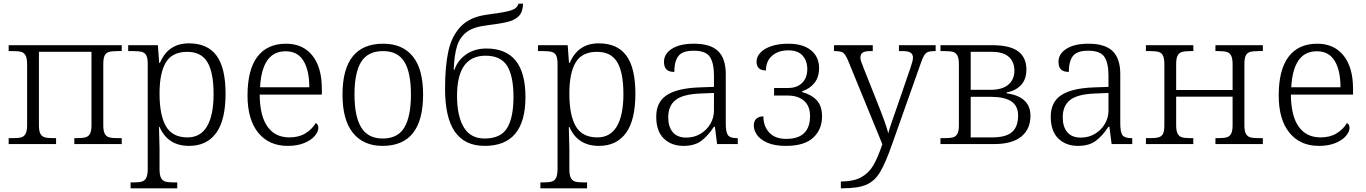

<svg xmlns="http://www.w3.org/2000/svg" viewBox="-20 -781 7408 1041"><path d="M27 -32H49Q80 -32 95.5 -36.5Q111 -41 119 -56Q127 -71 127 -102V-433Q127 -464 119 -479.5Q111 -495 95.5 -499.5Q80 -504 50 -504H27V-536H640V-504H618Q587 -504 571 -499.5Q555 -495 547.5 -480Q540 -465 540 -434V-102Q540 -71 548 -56Q556 -41 571.5 -36.5Q587 -32 617 -32H640V0H383V-32H396Q427 -32 443.5 -36.5Q460 -41 468 -56Q476 -71 476 -102V-500H191V-102Q191 -71 199 -56Q207 -41 223 -36.5Q239 -32 270 -32H284V0H27Z M688 208H706Q735 208 750.5 203Q766 198 773.5 182Q781 166 781 133V-433Q781 -465 773.5 -480Q766 -495 749.5 -499.5Q733 -504 702 -504H675V-536H836L843 -440H847Q892 -546 1004 -546Q1105 -546 1154 -479.5Q1203 -413 1203 -273Q1203 -130 1152 -60Q1101 10 1005 10Q890 10 845 -93H842Q845 -6 845 25V136Q845 168 853 183.5Q861 199 876.5 203.5Q892 208 921 208H941V240H688ZM1138 -271Q1138 -388 1104.5 -444Q1071 -500 995 -500Q914 -500 879.5 -443Q845 -386 845 -274Q845 -156 880 -96Q915 -36 997 -36Q1067 -36 1102.5 -96Q1138 -156 1138 -271Z M1322 -263Q1322 -403 1375.5 -473.5Q1429 -544 1531 -544Q1622 -544 1673.5 -480Q1725 -416 1725 -299V-268H1388Q1389 -152 1430.5 -94Q1472 -36 1549 -36Q1600 -36 1636 -58Q1672 -80 1692 -114Q1706 -107 1706 -87Q1706 -67 1686.5 -44Q1667 -21 1629.5 -5.5Q1592 10 1540 10Q1438 10 1380 -61.5Q1322 -133 1322 -263ZM1657 -308Q1657 -399 1625.5 -451Q1594 -503 1529 -503Q1463 -503 1429 -453Q1395 -403 1390 -308Z M1837 -268Q1837 -544 2058 -544Q2162 -544 2218 -475.5Q2274 -407 2274 -268Q2274 10 2054 10Q1951 10 1894 -60Q1837 -130 1837 -268ZM2208 -268Q2208 -389 2172 -446.5Q2136 -504 2057 -504Q1975 -504 1938.5 -446Q1902 -388 1902 -268Q1902 -150 1938.5 -90Q1975 -30 2055 -30Q2137 -30 2172.5 -90Q2208 -150 2208 -268Z M2393 -300Q2393 -421 2411 -503.5Q2429 -586 2478.5 -637.5Q2528 -689 2618 -701Q2636 -703 2644 -705Q2716 -714 2750 -724.5Q2784 -735 2791 -761H2816Q2815 -718 2794.5 -695.5Q2774 -673 2735 -663Q2696 -653 2616 -643Q2547 -635 2510 -607Q2473 -579 2458 -531Q2443 -483 2440 -403H2444Q2462 -455 2508 -486.5Q2554 -518 2617 -518Q2829 -518 2829 -255Q2829 10 2608 10Q2500 10 2446.5 -66.5Q2393 -143 2393 -300ZM2764 -256Q2764 -369 2729.5 -424Q2695 -479 2613 -479Q2458 -479 2458 -262Q2458 -152 2494.5 -91Q2531 -30 2608 -30Q2694 -30 2729 -86Q2764 -142 2764 -256Z M2910 208H2928Q2957 208 2972.5 203Q2988 198 2995.5 182Q3003 166 3003 133V-433Q3003 -465 2995.5 -480Q2988 -495 2971.5 -499.5Q2955 -504 2924 -504H2897V-536H3058L3065 -440H3069Q3114 -546 3226 -546Q3327 -546 3376 -479.5Q3425 -413 3425 -273Q3425 -130 3374 -60Q3323 10 3227 10Q3112 10 3067 -93H3064Q3067 -6 3067 25V136Q3067 168 3075 183.5Q3083 199 3098.5 203.5Q3114 208 3143 208H3163V240H2910ZM3360 -271Q3360 -388 3326.5 -444Q3293 -500 3217 -500Q3136 -500 3101.5 -443Q3067 -386 3067 -274Q3067 -156 3102 -96Q3137 -36 3219 -36Q3289 -36 3324.5 -96Q3360 -156 3360 -271Z M3538 -148Q3538 -227 3594 -264.5Q3650 -302 3768 -307L3851 -310V-372Q3851 -439 3829 -472.5Q3807 -506 3741 -506Q3680 -506 3658 -477Q3636 -448 3636 -391Q3608 -391 3594 -404Q3580 -417 3580 -446Q3580 -489 3623 -516.5Q3666 -544 3743 -544Q3832 -544 3873.5 -504Q3915 -464 3915 -379V-112Q3915 -64 3927 -48Q3939 -32 3976 -32H3980V0H3868L3856 -94H3851Q3819 -45 3782.5 -17.5Q3746 10 3686 10Q3620 10 3579 -30Q3538 -70 3538 -148ZM3851 -181V-277L3777 -274Q3682 -270 3642.5 -238.5Q3603 -207 3603 -145Q3603 -94 3627.5 -64.5Q3652 -35 3701 -35Q3744 -35 3778 -55.5Q3812 -76 3831.5 -109.5Q3851 -143 3851 -181Z M4067 -100Q4067 -124 4080.5 -137Q4094 -150 4119 -150Q4119 -97 4150.5 -62.5Q4182 -28 4243 -28Q4308 -28 4340 -59.5Q4372 -91 4372 -151Q4372 -206 4339.5 -234.5Q4307 -263 4250 -263H4177V-304H4253Q4302 -304 4329.5 -332Q4357 -360 4357 -407Q4357 -450 4332 -479Q4307 -508 4254 -508Q4200 -508 4166.5 -479Q4133 -450 4133 -399Q4082 -399 4082 -447Q4082 -474 4103 -496Q4124 -518 4163 -531Q4202 -544 4254 -544Q4333 -544 4377 -508.5Q4421 -473 4421 -412Q4421 -363 4396 -331.5Q4371 -300 4329 -286V-282Q4380 -268 4408.5 -237Q4437 -206 4437 -150Q4437 -79 4389 -34.5Q4341 10 4241 10Q4179 10 4140 -7.5Q4101 -25 4084 -50Q4067 -75 4067 -100Z M4539 203Q4607 203 4648.5 180.5Q4690 158 4714.5 116.5Q4739 75 4764 1L4578 -453Q4564 -486 4551.5 -495Q4539 -504 4505 -504H4502V-536H4712V-504H4699Q4669 -504 4657 -495.5Q4645 -487 4645 -468Q4645 -459 4650 -444.5Q4655 -430 4664 -408L4738 -222Q4786 -102 4796 -58Q4803 -84 4815 -119.5Q4827 -155 4840 -191L4916 -412Q4930 -452 4930 -468Q4930 -487 4917 -495.5Q4904 -504 4873 -504H4854V-536H5053V-504H5049Q5025 -504 5012.5 -499.5Q5000 -495 4991.5 -482Q4983 -469 4973 -440L4819 -5Q4781 104 4751.5 152.5Q4722 201 4677 220.5Q4632 240 4545 240H4539Z M5079 -32H5101Q5132 -32 5147.5 -36.5Q5163 -41 5171 -56Q5179 -71 5179 -102V-433Q5179 -464 5171 -479.5Q5163 -495 5147.5 -499.5Q5132 -504 5102 -504H5079V-536H5359Q5456 -536 5500.5 -502.5Q5545 -469 5545 -404Q5545 -351 5516 -320Q5487 -289 5438 -280V-275Q5567 -257 5567 -153Q5567 -81 5517.5 -40.5Q5468 0 5371 0H5079ZM5350 -294Q5414 -294 5447 -322Q5480 -350 5480 -398Q5480 -444 5450.5 -472Q5421 -500 5356 -500H5243V-294ZM5358 -36Q5434 -36 5467 -65Q5500 -94 5500 -155Q5500 -207 5463 -231.5Q5426 -256 5353 -256H5243V-36Z M5677 -148Q5677 -227 5733 -264.5Q5789 -302 5907 -307L5990 -310V-372Q5990 -439 5968 -472.5Q5946 -506 5880 -506Q5819 -506 5797 -477Q5775 -448 5775 -391Q5747 -391 5733 -404Q5719 -417 5719 -446Q5719 -489 5762 -516.5Q5805 -544 5882 -544Q5971 -544 6012.5 -504Q6054 -464 6054 -379V-112Q6054 -64 6066 -48Q6078 -32 6115 -32H6119V0H6007L5995 -94H5990Q5958 -45 5921.5 -17.5Q5885 10 5825 10Q5759 10 5718 -30Q5677 -70 5677 -148ZM5990 -181V-277L5916 -274Q5821 -270 5781.5 -238.5Q5742 -207 5742 -145Q5742 -94 5766.5 -64.5Q5791 -35 5840 -35Q5883 -35 5917 -55.5Q5951 -76 5970.5 -109.5Q5990 -143 5990 -181Z M6193 -32H6214Q6246 -32 6262 -36.5Q6278 -41 6285.5 -55.5Q6293 -70 6293 -102V-433Q6293 -464 6285.5 -479.5Q6278 -495 6262 -499.5Q6246 -504 6217 -504H6193V-536H6450V-504H6435Q6405 -504 6389 -499.5Q6373 -495 6365 -480Q6357 -465 6357 -434V-293H6663V-433Q6663 -464 6655 -479.5Q6647 -495 6631 -499.5Q6615 -504 6585 -504H6570V-536H6827V-504H6805Q6774 -504 6758 -499.5Q6742 -495 6734.5 -480Q6727 -465 6727 -434V-102Q6727 -71 6735 -56Q6743 -41 6758.5 -36.5Q6774 -32 6805 -32H6827V0H6570V-32H6584Q6615 -32 6631 -36.5Q6647 -41 6655 -56Q6663 -71 6663 -102V-257H6357V-102Q6357 -71 6365 -56Q6373 -41 6389 -36.5Q6405 -32 6435 -32H6450V0H6193Z M6913 -263Q6913 -403 6966.5 -473.5Q7020 -544 7122 -544Q7213 -544 7264.5 -480Q7316 -416 7316 -299V-268H6979Q6980 -152 7021.5 -94Q7063 -36 7140 -36Q7191 -36 7227 -58Q7263 -80 7283 -114Q7297 -107 7297 -87Q7297 -67 7277.5 -44Q7258 -21 7220.5 -5.5Q7183 10 7131 10Q7029 10 6971 -61.5Q6913 -133 6913 -263ZM7248 -308Q7248 -399 7216.5 -451Q7185 -503 7120 -503Q7054 -503 7020 -453Q6986 -403 6981 -308Z"/></svg>

Font: Noto Serif Light
Style: Regular
Weight: 300
Designer: Monotype Design Team
Foundry: Monotype Imaging Inc.
Version: Version 1.001